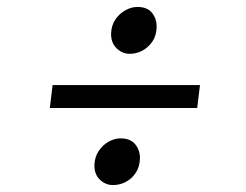

<svg xmlns="http://www.w3.org/2000/svg" viewBox="-20 -586 709 553"><path d="M131.5 -341H556L548 -275H123.5ZM252 -112Q253 -134 264.2 -151Q275.5 -168 292.5 -177.8Q309.5 -187.5 327.5 -187.5Q356 -187.5 370 -169.8Q384 -152 383 -128Q382 -105 370.8 -88Q359.5 -71 342.2 -62Q325 -53 305.5 -53Q283.5 -53 267.2 -69Q251 -85 252 -112ZM353.5 -431Q332 -431 315.5 -447.2Q299 -463.5 300 -490.5Q301 -513 312.2 -529.8Q323.5 -546.5 340.8 -556.2Q358 -566 376 -566Q404.5 -566 418.2 -548.5Q432 -531 431 -507Q430.5 -483.5 419 -466.5Q407.5 -449.5 390.2 -440.2Q373 -431 353.5 -431Z"/></svg>

Font: Merriweather 60pt Medium
Style: Italic
Weight: 500
Italic angle: -7.8°
Version: Version 2.101